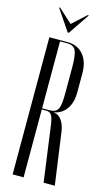

<svg xmlns="http://www.w3.org/2000/svg" viewBox="-130 -899 539 945"><g transform="rotate(15 139.5 -426.5)"><path d="M132 -699Q183 -699 212.5 -664Q242 -629 242 -569V-473Q242 -421 219.5 -388.5Q197 -356 158 -348V-346Q180 -345 196 -323Q212 -301 217 -266L254 0H197L158 -286Q153 -320 144.5 -333Q136 -346 119 -346H95V0H39V-699ZM186 -587Q186 -646 175.5 -669.5Q165 -693 131 -693H95V-352H132Q149 -352 159.5 -357Q170 -362 176 -374Q182 -386 184 -406Q186 -426 186 -455ZM53 -853 123 -789 193 -853H199L126 -745H120L47 -853Z"/></g></svg>

Font: Moniqa Cond Display
Style: Regular
Weight: 400
Width: 3
Designer: Rajesh Rajput
Foundry: Rajesh Rajput
Version: Version 1.000